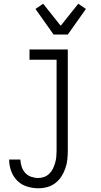

<svg xmlns="http://www.w3.org/2000/svg" viewBox="-20 -785 540 1028"><path d="M185 223Q154 223 124 213.5Q94 204 72 182Q50 160 39.5 130Q29 100 29 69H89Q90 89 96 107.5Q102 126 115 140.5Q128 155 147 161.5Q166 168 185 168Q202 168 217.5 162Q233 156 245 144Q257 132 264 117Q271 102 275.5 86Q280 70 281.5 53.5Q283 37 283 20V-465H138V-520H343V20Q343 44 340.5 68.5Q338 93 330 116Q322 139 309 159.5Q296 180 276.5 195Q257 210 233.5 216.5Q210 223 185 223ZM267 -600 170 -737 211 -765 305 -647 399 -765 440 -737 343 -600Z"/></svg>

Font: Iosevka Fixed Light
Style: Regular
Weight: 300
Monospace: yes
Designer: Belleve Invis
Foundry: Belleve Invis
Version: Version 32.3.0